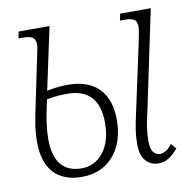

<svg xmlns="http://www.w3.org/2000/svg" viewBox="-66 -603 687 680"><g transform="rotate(-10 277.0 -263.0)"><path d="M452 10Q423 10 405.5 -10Q388 -30 388 -71Q388 -97 392 -122.5Q396 -148 404 -183L457 -429Q460 -445 462.5 -458Q465 -471 465 -479Q465 -499 454 -505.5Q443 -512 421 -512H404L409 -536H519L445 -184Q437 -152 433 -125.5Q429 -99 429 -75Q429 -45 439 -33.5Q449 -22 462 -22Q484 -22 506 -50L522 -31Q507 -13 490 -1.5Q473 10 452 10ZM176 10Q110 10 75 -28Q40 -66 40 -140Q40 -170 45.5 -204.5Q51 -239 61 -284L93 -438Q96 -451 98 -461.5Q100 -472 100 -479Q100 -499 89 -505.5Q78 -512 56 -512H39L44 -536H155L107 -312Q132 -317 151 -318.5Q170 -320 182 -320Q255 -320 293.5 -281Q332 -242 332 -168Q332 -87 289.5 -38.5Q247 10 176 10ZM180 -20Q228 -20 258.5 -59Q289 -98 289 -165Q289 -289 174 -289Q163 -289 144.5 -288Q126 -287 101 -282Q88 -224 84.5 -193.5Q81 -163 81 -144Q81 -80 106.5 -50Q132 -20 180 -20Z"/></g></svg>

Font: Noto Serif ExtraCondensed ExtraLight
Style: Italic
Weight: 200
Width: 2
Italic angle: -12°
Designer: Monotype Design Team
Foundry: Monotype Imaging Inc.
Version: Version 2.014; ttfautohint (v1.8.4.7-5d5b)